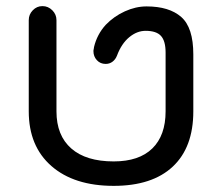

<svg xmlns="http://www.w3.org/2000/svg" viewBox="-20 -603 720 629"><path d="M74.2 -238.3V-537.1Q74.2 -555.7 87.4 -569.3Q100.6 -583 119.1 -583Q137.7 -583 151.4 -569.3Q165 -555.7 165 -537.1V-238.3Q165 -159.2 213.4 -116.7Q261.7 -74.2 352.5 -74.2Q435.5 -74.2 479 -116.7Q522.5 -159.2 522.5 -238.3V-430.7Q522.5 -468.8 507.3 -485.4Q492.2 -502 457 -502Q428.7 -502 403.3 -481Q377.9 -460 363.3 -420.9Q358.4 -408.2 348.6 -400.9Q338.9 -393.6 326.2 -393.6Q308.6 -393.6 297.4 -405.8Q286.1 -418 286.1 -435.5Q286.1 -439.5 287.1 -442.4L288.1 -449.2Q297.9 -490.2 326.2 -521.5Q353.5 -549.8 389.2 -565.9Q424.8 -582 460 -582Q534.2 -582 573.7 -547.4Q613.3 -512.7 613.3 -424.8V-238.3Q613.3 -120.1 545.9 -57.1Q478.5 5.9 352.5 5.9Q222.7 5.9 148.4 -59.1Q74.2 -124 74.2 -238.3Z"/></svg>

Font: jf-openhuninn-1.1
Style: Regular
Weight: 400
Designer: [Kosugi Maru]
      Designed by Motoya company      

      [Varela Round]
      Joe Prince(Latin component); Avraham Co
Foundry: justfont CO.,LTD.
Version: 1.1